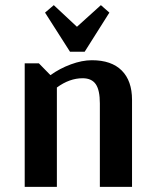

<svg xmlns="http://www.w3.org/2000/svg" viewBox="-20 -726 599 746"><path d="M493 -338V0H368V-324Q368 -376 352 -399Q336 -422 301 -422Q250 -422 201 -386V0H76V-480H131L176 -434Q212 -460 255.5 -476Q299 -492 337 -492Q413 -492 453 -452Q493 -412 493 -338ZM189 -706 279 -622 372 -706 405 -677 309 -525H252L155 -677Z"/></svg>

Font: Arya
Style: Bold
Weight: 700
Designer: Eduardo Rodriguez Tunni, Modular Infotech
Foundry: Eduardo Rodriguez Tunni, Modular Infotech
Version: Version 1.002